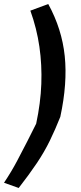

<svg xmlns="http://www.w3.org/2000/svg" viewBox="-51 -741 404 955"><path d="M42 194 -31 168Q7 111 34 59.5Q61 8 84.5 -37.5Q108 -83 129 -126Q151 -229 154.5 -323.5Q158 -418 145 -508.5Q132 -599 100 -688L189 -721Q257 -597 271 -462Q285 -327 249 -160Q224 -97 197 -41.5Q170 14 132.5 70Q95 126 42 194Z"/></svg>

Font: Nunito Sans 7pt Condensed
Style: Bold Italic
Weight: 700
Width: 3
Italic angle: -9°
Designer: Vernon Adams
Foundry: Vernon Adams
Version: Version 3.101;gftools[0.9.27]